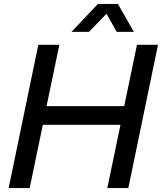

<svg xmlns="http://www.w3.org/2000/svg" viewBox="-20 -957 824 977"><path d="M175 -729H282L217 -417H612L677 -729H784L633 0H526L593 -322H198L131 0H24ZM478 -937H580L661 -795H574L522 -887L433 -795H344Z"/></svg>

Font: Mona Sans Medium
Style: Italic
Weight: 500
Italic angle: -11.7°
Designer: Deni Anggara
Foundry: GitHub
Version: Version 2.000